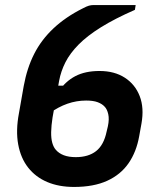

<svg xmlns="http://www.w3.org/2000/svg" viewBox="-20 -720 640 760"><path d="M350 -700Q360 -700 376.5 -700Q393 -700 412.5 -700Q432 -700 452 -700Q472 -700 489 -700Q506 -700 517 -700L514 -681Q434 -646 379.5 -612Q325 -578 291 -543.5Q257 -509 239 -473.5Q221 -438 214 -400L188 -255Q183 -223 182.5 -197.5Q182 -172 187 -154.5Q192 -137 201 -127Q213 -113 232.5 -105.5Q252 -98 280 -98Q330 -98 360.5 -122Q391 -146 402 -199L407 -220Q413 -248 408.5 -268Q404 -288 394 -298Q384 -309 366.5 -315.5Q349 -322 321 -322Q283 -322 247 -309.5Q211 -297 175 -271L189 -381H250L212 -358Q239 -398 278 -418.5Q317 -439 374 -439Q433 -439 474 -412.5Q515 -386 533 -339.5Q551 -293 540 -231L531 -181Q520 -119 489 -74Q458 -29 404.5 -4.5Q351 20 273 20Q213 20 167 0.5Q121 -19 91.5 -56.5Q62 -94 52 -148.5Q42 -203 55 -272L74 -380Q87 -451 115.5 -507Q144 -563 192 -608Q240 -653 308 -687Q323 -695 332 -697.5Q341 -700 350 -700Z"/></svg>

Font: RecMonoLinear Nerd Font Mono
Style: Bold Italic
Weight: 700
Italic angle: -10°
Monospace: yes
Version: Version 1.085; ttfautohint (v1.8.4.7-5d5b);Nerd Fonts 3.2.1